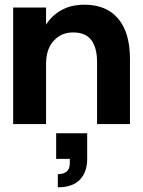

<svg xmlns="http://www.w3.org/2000/svg" viewBox="-20 -528 609 817"><path d="M36 0V-496H176V-423Q200 -462 241.5 -485Q283 -508 339 -508Q433 -508 483 -448.5Q533 -389 533 -277V0H393V-264Q393 -325 368.5 -357.5Q344 -390 291 -390Q241 -390 208.5 -354.5Q176 -319 176 -256V0ZM226 269V213Q277 213 277 167V148H219V39H351V148Q351 204 320 236.5Q289 269 226 269Z"/></svg>

Font: Host Grotesk ExtraBold
Style: Regular
Weight: 800
Designer: Doğukan Karapınar
Foundry: Element Type
Version: Version 1.003; ttfautohint (v1.8.4.7-5d5b)